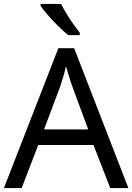

<svg xmlns="http://www.w3.org/2000/svg" viewBox="-20 -964 679 984"><path d="M545 0 459 -221H176L91 0H0L279 -717H360L638 0ZM352 -517Q349 -525 342 -546Q335 -567 328.5 -589.5Q322 -612 318 -624Q311 -593 302 -563.5Q293 -534 287 -517L206 -301H432ZM293 -944Q304 -922 320.5 -894.5Q337 -867 355.5 -841Q374 -815 389 -796V-784H330Q307 -802 278 -830.5Q249 -859 224.5 -887.5Q200 -916 188 -934V-944Z"/></svg>

Font: Noto Sans Warang Citi
Style: Regular
Weight: 400
Designer: Mangu Purty
Foundry: Mangu Purty
Version: Version 3.002; ttfautohint (v1.8.4.7-5d5b)